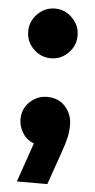

<svg xmlns="http://www.w3.org/2000/svg" viewBox="-51 -558 368 747"><g transform="rotate(5 133.0 -184.5)"><path d="M134 -332Q94 -332 65.5 -360.5Q37 -389 37 -429Q37 -468 65.5 -497Q94 -526 134 -526Q173 -526 201.5 -497Q230 -468 230 -429Q230 -389 201.5 -360.5Q173 -332 134 -332ZM44 157 97 4Q68 -7 52.5 -32.5Q37 -58 37 -85Q37 -126 65.5 -153.5Q94 -181 133 -181Q178 -181 204.5 -151Q231 -121 231 -80Q231 -53 225.5 -29.5Q220 -6 209 25L163 157Z"/></g></svg>

Font: MuseoModerno SemiBold
Style: Bold
Weight: 700
Version: Version 1.001